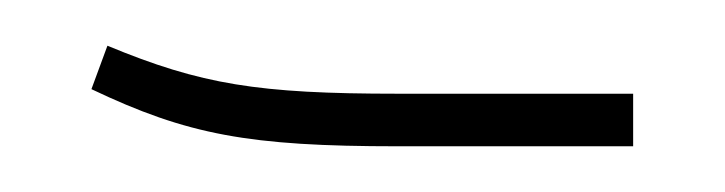

<svg xmlns="http://www.w3.org/2000/svg" viewBox="-20 -64 317 84"><path d="M257 -23H154C93 -23 68 -27 27 -44L20 -25C62 -5 89 0 154 0H257Z"/></svg>

Font: IBM Plex Arabic Thin
Style: Regular
Weight: 100
Designer: Mike Abbink, Paul van der Laan, Pieter van Rosmalen, Wael Morcos, Khajak Apelian
Foundry: Bold Monday
Version: Version 1.0